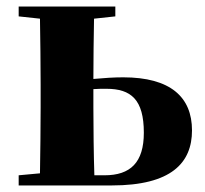

<svg xmlns="http://www.w3.org/2000/svg" viewBox="-20 -566 626 586"><path d="M268 -31C266 -89 265 -180 265 -238V-294C278 -295 291 -295 305 -295C380 -295 419 -262 419 -161C419 -70 378 -31 299 -31ZM332 -516V-546H37V-516L102 -509C103 -451 104 -364 104 -308V-238C104 -182 103 -95 102 -37L37 -31V0H321C503 0 566 -69 566 -168C566 -270 500 -330 356 -330C328 -330 297 -328 265 -325C265 -381 266 -457 267 -509Z"/></svg>

Font: Noto Serif CJK JP Black
Style: Regular
Weight: 900
Designer: Ryoko NISHIZUKA 西塚涼子 (kana & ideographs); Frank Grießhammer (Latin, Greek & Cyrillic); Wenlong ZHANG 张文龙 (bopomofo); San
Foundry: Adobe Systems Incorporated
Version: Version 1.001;PS 1.001;hotconv 16.6.54;makeotf.lib2.5.65590